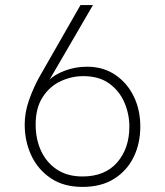

<svg xmlns="http://www.w3.org/2000/svg" viewBox="-20 -720 648 754"><path d="M304 14Q230 14 179.5 -20Q129 -54 103 -109.5Q77 -165 77 -231Q77 -278 93.5 -325.5Q110 -373 133 -415L296 -700H345L174 -406Q192 -426 233.5 -442Q275 -458 322 -458Q385 -458 432 -426.5Q479 -395 505 -342Q531 -289 531 -223Q531 -157 505 -103.5Q479 -50 428.5 -18Q378 14 304 14ZM304 -27Q392 -27 440 -82Q488 -137 488 -223Q488 -272 468.5 -317.5Q449 -363 409 -392Q369 -421 307 -421Q261 -421 218 -401Q175 -381 147.5 -338.5Q120 -296 120 -231Q120 -173 141.5 -127Q163 -81 204 -54Q245 -27 304 -27Z"/></svg>

Font: Haskoy ExtraLight
Style: Regular
Weight: 200
Designer: Ertekin Erdin
Foundry: Ertekin Erdin
Version: Version 2.000; ttfautohint (v1.8.4.7-5d5b)